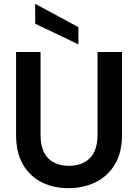

<svg xmlns="http://www.w3.org/2000/svg" viewBox="-20 -972 721 1004"><path d="M338 12Q261 12 199 -18.5Q137 -49 100.5 -111Q64 -173 64 -268V-700H192V-267Q192 -185 231.5 -145Q271 -105 341 -105Q410 -105 450 -145Q490 -185 490 -267V-700H618V-268Q618 -173 580 -111Q542 -49 478.5 -18.5Q415 12 338 12ZM390 -740 164 -848V-952L390 -830Z"/></svg>

Font: Firefly Display
Style: Bold
Weight: 700
Designer: Colophon Foundry, Jonny Pinhorn
Foundry: Colophon Foundry
Version: Version 1.200; ttfautohint (v1.8.3)